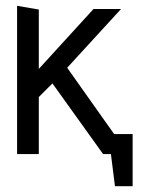

<svg xmlns="http://www.w3.org/2000/svg" viewBox="-20 -532 504 663"><path d="M423 0 212 -298 398 -501H303L114 -294V-499L39 -512V0H114V-197L161 -244L336 0ZM345 -69V0H363L377 111H438V-69Z"/></svg>

Font: Advent Pro Medium
Style: Regular
Weight: 500
Designer: VivaRado, Andreas Kalpakidis
Foundry: VivaRado, Andreas Kalpakidis
Version: Version 3.000